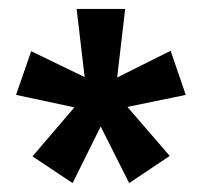

<svg xmlns="http://www.w3.org/2000/svg" viewBox="-20 -761 453 431"><path d="M397 -548 266 -521 361 -411 270 -350 206 -477 143 -350 53 -410 147 -520 16 -548 50 -646 170 -588 152 -741H261L243 -587L363 -647Z"/></svg>

Font: Fira Sans Condensed Medium
Style: Regular
Weight: 500
Width: 3
Designer: Carrois Corporate & Edenspiekermann AG
Foundry: Carrois Corporate GbR & Edenspiekermann AG
Version: Version 4.203;PS 004.203;hotconv 1.0.88;makeotf.lib2.5.64775